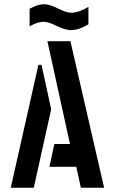

<svg xmlns="http://www.w3.org/2000/svg" viewBox="-20 -876 527 896"><path d="M118.2 -752.9V-835Q156.2 -856.4 186.5 -856.4Q210.9 -856.4 255.9 -834Q290 -816.4 314.5 -816.4Q348.6 -817.4 392.6 -843.8V-762.7Q347.7 -735.4 310.5 -735.4Q284.2 -735.4 238.3 -757.8Q205.1 -774.4 182.6 -774.4Q152.3 -773.4 118.2 -752.9ZM30.3 0 159.2 -573.2H173.8L218.8 -366.2L137.7 0ZM210.9 -97.7 233.4 -204.1H306.6L201.2 -683.6H308.6L465.8 0H357.4L335.9 -97.7Z"/></svg>

Font: Post No Bills Jaffna
Style: Bold
Weight: 700
Designer: Kosala Senevirathne, Siva Puranthara, Lasantha Premarathna, Tharique Azeez
Foundry: Mooniak
Version: Version 1.220 ; ttfautohint (v1.6)